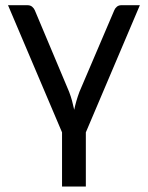

<svg xmlns="http://www.w3.org/2000/svg" viewBox="-20 -526 553 718"><path d="M301 -31V171.5H212V-31L10 -506.5H83Q93.5 -506.5 100.2 -500.8Q107 -495 110 -488L238.5 -182.5Q245 -165.5 249.5 -148.8Q254 -132 257.5 -115.5Q264.5 -149 277 -182.5L407.5 -488Q410.5 -495.5 417.2 -501Q424 -506.5 433.5 -506.5H503Z"/></svg>

Font: Lato
Style: Regular
Weight: 400
Designer: Lukasz Dziedzic with Adam Twardoch and Botio Nikoltchev
Foundry: tyPoland Lukasz Dziedzic
Version: Version 2.015; 2015-08-06; http://www.latofonts.com/